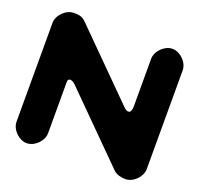

<svg xmlns="http://www.w3.org/2000/svg" viewBox="-121 -825 992 956"><g transform="rotate(20 375.0 -347.0)"><path d="M176.4 -671.1C155.5 -692 134.5 -692 113.6 -692C71.8 -692 30 -650.2 30 -608.4V-85.6C30 -43.8 71.8 -2 113.6 -2C155.5 -2 197.3 -43.8 197.3 -85.6V-357.5C197.3 -378.4 218.2 -378.4 239.1 -357.5L573.6 -22.9C589 -7.6 615.5 -2 636.4 -2C678.2 -2 720 -43.8 720 -85.6V-608.4C720 -650.2 678.2 -692 636.4 -692C594.5 -692 552.7 -650.2 552.7 -608.4V-357.5C552.7 -315.6 531.8 -315.6 510.9 -336.5Z"/></g></svg>

Font: OpenLukyanov
Style: Regular
Weight: 400
Designer: Michail Lukyanov
Foundry: book-let.ru
Version: Version 2.1